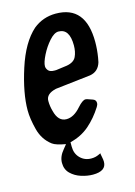

<svg xmlns="http://www.w3.org/2000/svg" viewBox="-126 -638 614 874"><g transform="rotate(-15 180.5 -201.0)"><path d="M201 175Q175 175 146.5 166Q118 157 98 137.5Q78 118 78 87Q78 57 102 29L118 9Q72 1 56 -11Q16 -41 2.5 -93Q-11 -145 -11 -185Q-11 -265 24.5 -376Q60 -487 120 -540Q166 -577 226 -577Q367 -577 367 -406Q367 -371 361 -334L357 -313Q345 -272 305 -265L139 -246Q91 -235 91 -202Q91 -177 98 -153Q111 -100 150 -100Q185 -100 218 -138Q242 -165 256 -165L263 -164L289 -155Q303 -150 303 -136Q303 -127 297 -118Q268 -72 230.5 -39.5Q193 -7 140 6V27Q140 60 161 81Q182 102 213 102Q233 102 249 94L260 89Q258 90 258 92Q258 94 261 108Q264 122 264 131Q264 175 201 175ZM162 -328 214 -335Q248 -341 258.5 -363.5Q269 -386 269 -416Q269 -495 217 -495Q197 -495 173.5 -468.5Q150 -442 133.5 -409Q117 -376 117 -358Q117 -348 125 -338Q133 -328 154 -328Z"/></g></svg>

Font: Bangerz
Style: Regular
Weight: 400
Designer: vernon adams
Foundry: Vernon Adams
Version: Version 2.10;February 7, 2025;FontCreator 13.0.0.2683 64-bit